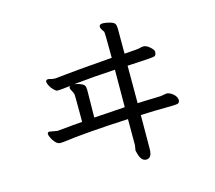

<svg xmlns="http://www.w3.org/2000/svg" viewBox="-113 -880 1226 1094"><g transform="rotate(-15 500.0 -333.0)"><path d="M333 -446.8Q349.1 -445.8 366.2 -439Q387.2 -431.2 392.1 -422.1Q397 -413.1 397 -395L395 -233.9L578.1 -246.1L579.1 -466.8Q442.9 -459 354 -449.2Q342.8 -447.8 333 -446.8ZM620.1 74.2Q590.3 74.2 578.1 27.8L573.2 8.8Q573.2 3.9 578.1 -22V-175.8Q324.2 -163.6 190.9 -145Q183.1 -144 170.9 -144Q155.8 -144 142.3 -158.9Q128.9 -173.8 122.1 -189.5Q115.2 -205.1 115.2 -210.9Q115.2 -220.7 125 -223.1L172.9 -214.8Q288.1 -226.1 321.8 -228Q321.8 -381.8 320.8 -389.2Q317.9 -402.3 310.5 -414.1Q303.2 -425.8 303.2 -433.1Q303.2 -440.9 310.1 -443.8Q262.2 -439 255.9 -438Q248 -437 242.2 -437Q239.3 -437 231.7 -437Q224.1 -437 211.7 -449.5Q199.2 -461.9 191.2 -477.1Q183.1 -492.2 183.1 -501Q183.1 -513.2 196.8 -513.2Q205.6 -513.2 211.2 -510.5Q216.8 -507.8 238.8 -506.8Q245.6 -506.8 307.9 -513.9Q370.1 -521 579.1 -537.1Q579.1 -689 576.2 -691.9Q559.1 -713.9 559.1 -725.1Q559.1 -740.2 580.1 -740.2Q596.2 -740.2 620.6 -733.6Q645 -727.1 650.4 -716.6Q655.8 -706.1 655.8 -688V-541Q738.8 -545.9 748.3 -549.6Q757.8 -553.2 770 -553.2Q787.1 -553.2 806.6 -536.1Q826.2 -519 827.1 -507.8Q827.1 -485.8 814 -481.4Q800.8 -477.1 654.8 -470.2V-249Q684.6 -251 792 -253.9L827.1 -259.8Q843.3 -259.8 863 -244.9Q882.8 -230 886.2 -208Q886.2 -189.9 873 -186.5Q859.9 -183.1 802.5 -183.1Q745.1 -183.1 654.8 -179.2Q653.8 -103 653.8 18.1Q654.3 74.2 620.1 74.2Z"/></g></svg>

Font: LXGW WenKai Screen R
Style: Regular
Weight: 400
Designer: Fontworks Inc.
Version: Version 1.235;May 31, 2022